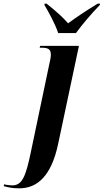

<svg xmlns="http://www.w3.org/2000/svg" viewBox="-149 -786 565 1046"><path d="M168 -606H265C300 -654 344 -706 395 -759L396 -766H383C317 -726 260 -687 222 -659C195 -690 159 -723 105 -766H94L93 -759C114 -724 153 -653 168 -606ZM-44 240C54 240 131 173 168 -3L281 -536H70L67 -526H78C116 -526 128 -516 128 -488C128 -473 124 -456 119 -434L19 43C-9 178 -29 224 -83 224C-96 224 -117 221 -126 218L-129 228C-100 236 -78 240 -44 240Z"/></svg>

Font: Noto Serif Display Condensed
Style: Bold Italic
Weight: 700
Width: 3
Italic angle: -12°
Designer: Monotype Design Team
Foundry: Monotype Imaging Inc.
Version: Version 2.009